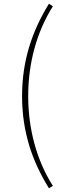

<svg xmlns="http://www.w3.org/2000/svg" viewBox="-20 -824 339 1035"><path d="M244 191 265 178C177 40 132 -130 132 -306C132 -482 177 -651 265 -790L244 -804C154 -658 99 -499 99 -306C99 -112 154 46 244 191Z"/></svg>

Font: Source Han Sans JP VF
Style: Regular
Weight: 250
Designer: Ryoko NISHIZUKA 西塚涼子 (kana, bopomofo & ideographs); Paul D. Hunt (Latin, Greek & Cyrillic); Sandoll Communications 산돌커뮤니
Foundry: Adobe
Version: Version 2.004;hotconv 1.0.118;makeotfexe 2.5.65603